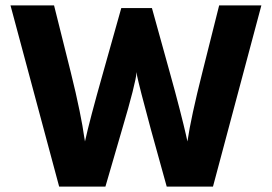

<svg xmlns="http://www.w3.org/2000/svg" viewBox="-20 -694 1011 714"><path d="M431 -664H545L611 -426Q632 -351 648.5 -286.5Q665 -222 671 -195L677 -168Q690 -257 733 -427L795 -674H952L772 0H600L541 -213Q520 -290 506.5 -343Q493 -396 490 -411L488 -426Q485 -385 434 -213L372 0H200L19 -674H181L243 -426Q263 -346 276 -281.5Q289 -217 292 -192L296 -168Q313 -246 364 -426Z"/></svg>

Font: Hind Bold
Style: Regular
Weight: 700
Designer: Manushi Parikh, Satya Rajpurohit
Foundry: Indian Type Foundry
Version: Version 1.201;PS 1.0;hotconv 1.0.78;makeotf.lib2.5.61930; tt